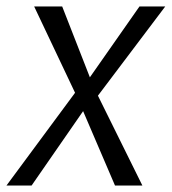

<svg xmlns="http://www.w3.org/2000/svg" viewBox="-41 -577 533 596"><path d="M57 -1H-21L192 -289L65 -557H152L238 -337L392 -557H472L263 -280L401 -1H316L217 -232Z"/></svg>

Font: Merriweather Sans Variable Regular
Style: Italic
Weight: 300
Italic angle: -8°
Designer: Eben Sorkin
Foundry: Eben Sorkin
Version: Version 2.001